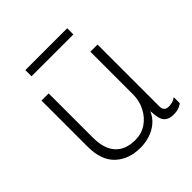

<svg xmlns="http://www.w3.org/2000/svg" viewBox="-183 -817 967 967"><g transform="rotate(-45 300.0 -333.5)"><path d="M275 10Q192 10 141 -38Q90 -86 90 -182V-511H141V-197Q141 -116 178 -76Q215 -36 283 -36Q329 -36 363.5 -59.5Q398 -83 418 -122Q438 -161 438 -207V-511H489V-69Q489 -53 497.5 -44.5Q506 -36 522 -36Q533 -36 546 -39Q559 -42 573 -52V-9Q560 1 545 5.5Q530 10 513 10Q483 10 467.5 -1.5Q452 -13 446.5 -34.5Q441 -56 440 -86Q425 -52 399 -31Q373 -10 341 0Q309 10 275 10ZM141 -633V-677H439V-633Z"/></g></svg>

Font: Chivo Mono Medium Thin
Style: Regular
Weight: 250
Monospace: yes
Version: Version 1.008